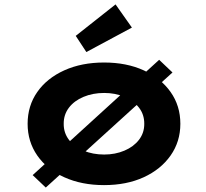

<svg xmlns="http://www.w3.org/2000/svg" viewBox="-20 -823 927 864"><path d="M186 21 127 -35 696.2 -553.9 756.2 -496.9ZM448.2 10Q347.5 10 269.4 -25.3Q191.3 -60.6 147.8 -123.1Q104.3 -185.7 104.3 -265.9Q104.3 -347 147.8 -409.1Q191.3 -471.2 269.4 -506.5Q347.5 -541.7 448.2 -541.7Q549.5 -541.7 626.6 -506.5Q703.6 -471.2 747.6 -409.1Q791.6 -347 791.6 -265.9Q791.6 -185.7 747.6 -123.1Q703.6 -60.6 626.6 -25.3Q549.5 10 448.2 10ZM448.8 -127.6Q498.7 -127.6 540.1 -145.2Q581.4 -162.7 605.5 -194Q629.6 -225.4 629.2 -265.9Q629.6 -307.4 605.5 -338.5Q581.4 -369.6 540.1 -387.1Q498.7 -404.7 448.8 -404.7Q397.7 -404.7 355.8 -387.1Q313.9 -369.6 290.1 -338.3Q266.3 -307 266.7 -265.9Q266.3 -225.4 290.1 -194Q313.9 -162.7 355.8 -145.2Q397.7 -127.6 448.8 -127.6ZM368.6 -588.8 320.8 -661.6 500 -803.2 573.6 -698.9Z"/></svg>

Font: Lexend Peta
Style: Regular
Weight: 400
Designer: Bonnie Shaver-Troup, Thomas Jockin
Foundry: Lexend
Version: Version 1.007